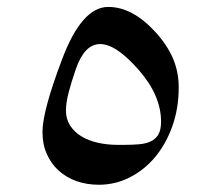

<svg xmlns="http://www.w3.org/2000/svg" viewBox="-20 -586 626 543"><path d="M263.2 -461.4Q219.2 -461.4 194.8 -391.6Q182.1 -355 174.3 -325.2Q166.5 -295.4 166.5 -273.4Q166.5 -249.5 178.2 -231.2Q189.9 -212.9 209.7 -200.7Q229.5 -188.5 256.3 -182.4Q283.2 -176.3 313 -176.3H330.6Q354 -176.3 373.5 -178Q393.1 -179.7 406.7 -186.3Q420.4 -192.9 428 -205.8Q435.5 -218.8 435.5 -241.7Q435.5 -314.9 374.5 -385.7Q309.1 -461.4 263.2 -461.4ZM100.1 -212.9Q100.1 -272 155.8 -418.9Q211.4 -566.4 286.1 -566.4Q354.5 -566.4 419.4 -495.6Q452.1 -460 468.8 -421.6Q485.4 -383.3 485.4 -338.9Q485.4 -279.3 467.3 -228.8Q449.2 -178.2 418.5 -141.6Q387.7 -105 346.7 -84.2Q305.7 -63.5 259.8 -63.5Q225.6 -63.5 196.5 -73.7Q167.5 -84 146 -103.5Q124.5 -123 112.3 -150.6Q100.1 -178.2 100.1 -212.9Z"/></svg>

Font: XB Zar
Style: Regular
Weight: 400
Designer: Behnam
Foundry: Irmug
Version: Version 8.005 2009